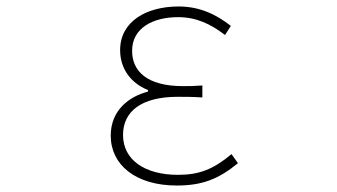

<svg xmlns="http://www.w3.org/2000/svg" viewBox="-20 -560 1040 593"><path d="M526 13C605 13 655 -7 715 -56L695 -84C639 -37 595 -20 530 -20C426 -20 360 -67 360 -143C360 -217 418 -261 529 -261C554 -261 574 -261 605 -259V-296C578 -294 565 -294 545 -294C433 -294 388 -341 388 -403C388 -474 453 -507 530 -507C585 -507 629 -487 675 -452L693 -480C647 -516 596 -540 532 -540C432 -540 351 -494 351 -405C351 -350 382 -304 437 -282V-277C379 -262 322 -220 322 -141C322 -51 399 13 526 13Z"/></svg>

Font: Harano Aji Gothic ExtraLight
Style: Regular
Weight: 250
Foundry: Masamichi Hosoda
Version: HaranoAjiGothic-ExtraLight version 20230610;ttx 4.39.4